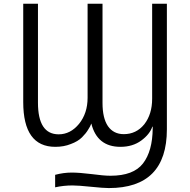

<svg xmlns="http://www.w3.org/2000/svg" viewBox="-20 -751 995 1005"><path d="M101.6 -216.8Q101.6 -345.7 101.6 -731.4Q121.1 -731.4 178.7 -731.4Q178.7 -601.6 178.7 -213.9Q178.7 -47.9 287.1 -47.9Q348.6 -47.9 393.6 -102.5Q438.5 -158.2 438.5 -239.3Q438.5 -403.3 438.5 -731.4Q458 -731.4 516.6 -731.4Q516.6 -601.6 516.6 -211.9Q516.6 -132.8 544.9 -90.8Q574.2 -48.8 627.9 -48.8Q693.4 -48.8 735.4 -100.6Q776.4 -153.3 776.4 -234.4Q776.4 -400.4 776.4 -731.4Q795.9 -731.4 853.5 -731.4Q853.5 -567.4 853.5 -74.2Q853.5 233.4 549.8 233.4Q521.5 233.4 456.1 226.6Q389.6 219.7 359.4 219.7Q312.5 219.7 268.6 229.5Q268.6 208 268.6 164.1Q312.5 152.3 355.5 152.3Q394.5 152.3 459 160.2Q523.4 168.9 558.6 168.9Q678.7 168.9 728.5 104.5Q778.3 40 779.3 -79.1Q779.3 -82 779.3 -87.9Q779.3 -87.9 777.3 -87.9Q763.7 -47.9 719.7 -15.6Q674.8 17.6 610.4 17.6Q488.3 17.6 458 -104.5Q453.1 -89.8 441.4 -72.3Q430.7 -53.7 409.2 -32.2Q387.7 -10.7 350.6 2.9Q314.5 17.6 269.5 17.6Q101.6 17.6 101.6 -216.8Z"/></svg>

Font: Gothic A1
Style: Regular
Weight: 400
Designer: HanYang I&C Co.,Ltd.
Version: Version 2.50